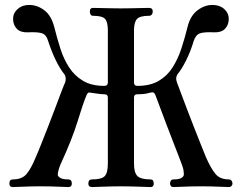

<svg xmlns="http://www.w3.org/2000/svg" viewBox="-20 -758 977 778"><path d="M32 0Q18 0 18 -14Q18 -31 32 -31Q70 -31 88.5 -54Q107 -77 124 -119Q133 -139 146.5 -173Q160 -207 175.5 -246.5Q191 -286 205 -323.5Q219 -361 229.5 -388.5Q240 -416 244 -424Q250 -443 241 -457Q223 -479 206 -514Q189 -549 175 -592Q168 -617 150.5 -623Q133 -629 92 -627Q63 -626 48 -641.5Q33 -657 33 -682Q33 -705 51.5 -721.5Q70 -738 98 -738Q131 -738 159.5 -716.5Q188 -695 200 -648Q211 -604 224.5 -561.5Q238 -519 260 -485Q282 -451 316.5 -430.5Q351 -410 403 -410Q417 -410 417 -424V-635Q417 -668 406 -681Q395 -694 357 -694Q350 -694 347 -699.5Q344 -705 344 -711Q344 -726 357 -726Q362 -726 383 -725.5Q404 -725 429 -724.5Q454 -724 470 -724Q486 -724 511 -724.5Q536 -725 557.5 -725.5Q579 -726 584 -726Q599 -726 599 -711Q599 -704 595 -699Q591 -694 584 -694Q546 -694 534.5 -680.5Q523 -667 523 -635V-424Q523 -410 536 -410Q589 -410 623.5 -430.5Q658 -451 679.5 -485Q701 -519 715 -561.5Q729 -604 740 -649Q751 -694 780 -716Q809 -738 841 -738Q870 -738 888.5 -721.5Q907 -705 907 -682Q907 -657 892 -641.5Q877 -626 848 -627Q808 -629 790.5 -623Q773 -617 765 -592Q752 -549 734 -513Q716 -477 699 -457Q695 -450 694 -442.5Q693 -435 697 -424Q701 -414 711.5 -385.5Q722 -357 736.5 -319Q751 -281 766.5 -241.5Q782 -202 795 -169.5Q808 -137 815 -120Q834 -77 852.5 -54Q871 -31 908 -31Q914 -31 918 -26Q922 -21 922 -14Q922 -9 918 -4.5Q914 0 908 0Q898 0 866.5 -1.5Q835 -3 797 -3Q754 -3 723.5 -1.5Q693 0 683 0Q676 0 672.5 -4.5Q669 -9 669 -14Q669 -21 672.5 -26Q676 -31 683 -31Q705 -31 715 -37Q725 -43 725 -51Q725 -56 724 -65.5Q723 -75 717 -91Q715 -97 704.5 -124Q694 -151 679.5 -188.5Q665 -226 650.5 -264Q636 -302 625 -332Q614 -362 610 -372Q607 -380 603 -382.5Q599 -385 590 -383Q577 -379 565 -377.5Q553 -376 536 -376Q523 -376 523 -363V-95Q523 -58 537 -44.5Q551 -31 590 -31Q603 -31 603 -14Q603 0 590 0Q583 0 560.5 -1Q538 -2 512 -2.5Q486 -3 470 -3Q454 -3 429 -2.5Q404 -2 382 -1Q360 0 353 0Q338 0 338 -14Q338 -31 353 -31Q391 -31 404 -44Q417 -57 417 -95V-363Q417 -376 403 -376Q390 -376 375 -378.5Q360 -381 350 -382Q341 -384 337.5 -382Q334 -380 330 -371Q317 -340 294.5 -266.5Q272 -193 224 -89Q219 -76 216.5 -66Q214 -56 214 -51Q214 -43 224.5 -37Q235 -31 257 -31Q271 -31 271 -14Q271 0 257 0Q247 0 217 -1.5Q187 -3 143 -3Q105 -3 73.5 -1.5Q42 0 32 0Z"/></svg>

Font: Zen Old Mincho SemiBold
Style: Regular
Weight: 600
Version: Version 1.500